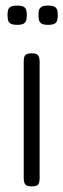

<svg xmlns="http://www.w3.org/2000/svg" viewBox="-20 -657 227 688"><path d="M93 11Q83 11 76.5 8Q70 5 67.5 -1.5Q65 -8 65 -19V-437Q65 -448 67.5 -454.5Q70 -461 76.5 -463.5Q83 -466 94 -466Q105 -466 111 -463Q117 -460 119.5 -453.5Q122 -447 122 -435V-18Q122 -7 119.5 -0.5Q117 6 110.5 8.5Q104 11 93 11ZM152 -568Q135 -568 128 -573Q121 -578 119.5 -586.5Q118 -595 118 -603Q118 -612 119.5 -619.5Q121 -627 128 -632Q135 -637 152 -637Q170 -637 177 -632Q184 -627 185.5 -619Q187 -611 187 -603Q187 -595 185.5 -586.5Q184 -578 177 -573Q170 -568 152 -568ZM42 -568Q24 -568 17 -573Q10 -578 8.5 -586.5Q7 -595 7 -603Q7 -612 8.5 -619.5Q10 -627 17 -632Q24 -637 42 -637Q59 -637 66 -632Q73 -627 74.5 -619Q76 -611 76 -603Q76 -595 74.5 -586.5Q73 -578 66 -573Q59 -568 42 -568Z"/></svg>

Font: Fredoka Light
Style: Regular
Weight: 300
Designer: Ben Nathan
Foundry: Milena B. Brandão, Ben Nathan
Version: Version 2.001